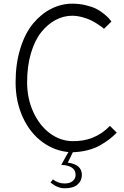

<svg xmlns="http://www.w3.org/2000/svg" viewBox="-20 -805 668 1034"><path d="M580.1 -689 540 -649.9Q537.1 -652.8 531.2 -657.5Q525.4 -662.1 507.1 -674.3Q488.8 -686.5 469.7 -695.8Q450.7 -705.1 422.9 -712.6Q395 -720.2 368.2 -720.2Q322.3 -720.2 279.5 -697.5Q236.8 -674.8 202.1 -631.6Q167.5 -588.4 146.7 -518.6Q126 -448.7 126 -361.8Q126 -274.9 159.2 -202.1Q192.4 -129.4 247.8 -87.9Q303.2 -46.4 368.2 -44.9Q490.2 -42 571.8 -127L608.9 -90.8Q588.4 -70.3 568.4 -54.7Q548.3 -39.1 518.1 -22Q487.8 -4.9 448 4.9Q408.2 14.6 362.8 15.1Q278.8 10.7 210.7 -38.3Q142.6 -87.4 103.3 -172.4Q64 -257.3 64 -361.8Q64 -462.4 89.6 -544.4Q115.2 -626.5 158.2 -678.2Q201.2 -730 255.6 -757.6Q310.1 -785.2 369.1 -785.2Q407.7 -785.2 442.1 -776.9Q476.6 -768.6 498.3 -757.6Q520 -746.6 538.8 -731.2Q557.6 -715.8 565.7 -706.8Q573.7 -697.8 580.1 -689ZM387.2 137.2Q387.2 110.8 366.7 97.4Q346.2 84 310.1 83Q330.6 44.4 356 1H378.9L345.2 70.8Q420.9 80.6 420.9 137.2Q420.9 168 397.9 188.5Q375 209 328.1 209Q290 209 252 178.2L265.1 161.1Q293 183.1 328.1 183.1Q357.4 183.1 372.3 169.4Q387.2 155.8 387.2 137.2ZM310.1 83Z"/></svg>

Font: Junction Light
Style: Regular
Weight: 300
Designer: Caroline Hadilaksono
Foundry: Caroline Hadilaksono
Version: Version 1.002